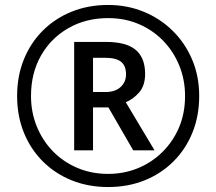

<svg xmlns="http://www.w3.org/2000/svg" viewBox="-20 -744 872 774"><path d="M416 10Q336 10 269 -17Q202 -44 152.5 -93.5Q103 -143 76 -210Q49 -277 49 -357Q49 -437 76 -504Q103 -571 152.5 -620.5Q202 -670 269 -697Q336 -724 416 -724Q492 -724 558.5 -697Q625 -670 675.5 -620.5Q726 -571 754.5 -504Q783 -437 783 -357Q783 -277 756 -210Q729 -143 679.5 -93.5Q630 -44 563 -17Q496 10 416 10ZM416 -43Q480 -43 536 -66Q592 -89 635 -131.5Q678 -174 702 -231Q726 -288 726 -357Q726 -422 703 -479Q680 -536 638.5 -579Q597 -622 540.5 -646.5Q484 -671 416 -671Q326 -671 255.5 -630.5Q185 -590 145 -519.5Q105 -449 105 -357Q105 -292 128 -235Q151 -178 192.5 -135Q234 -92 291 -67.5Q348 -43 416 -43ZM279 -138V-575H407Q489 -575 527 -543Q565 -511 565 -446Q565 -399 541 -371.5Q517 -344 487 -332L603 -138H517L417 -311H355V-138ZM405 -373Q444 -373 466 -393Q488 -413 488 -444Q488 -479 468 -495Q448 -511 404 -511H355V-373Z"/></svg>

Font: Noto Sans Tamil Supplement
Style: Regular
Weight: 400
Designer: Ek Type
Foundry: Ek Type
Version: Version 2.001; ttfautohint (v1.8.4.7-5d5b)